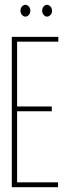

<svg xmlns="http://www.w3.org/2000/svg" viewBox="-20 -777 290 797"><path d="M29 0V-624H222V-604H51V-335H195V-315H51V-20H221V0ZM85 -708Q78 -708 71.5 -715Q65 -722 65 -732Q65 -743 71 -750Q77 -757 85 -757Q93 -757 99.5 -750Q106 -743 106 -732Q106 -722 99.5 -715Q93 -708 85 -708ZM175 -708Q168 -708 161.5 -715Q155 -722 155 -732Q155 -743 161 -750Q167 -757 175 -757Q183 -757 189.5 -750Q196 -743 196 -732Q196 -722 189.5 -715Q183 -708 175 -708Z"/></svg>

Font: Inconsolata UltraCondensed ExtraLight
Style: Regular
Weight: 200
Width: 1
Monospace: yes
Designer: Raph Levien, Cyreal, Brenton Simpson
Foundry: Raph Levien, Cyreal, Google
Version: Version 3.100; ttfautohint (v1.8.4.7-5d5b)